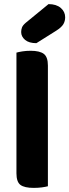

<svg xmlns="http://www.w3.org/2000/svg" viewBox="-20 -907 337 934"><path d="M216 -887Q254 -887 275.5 -868.5Q297 -850 297 -823Q297 -804 288 -789Q279 -774 254 -758L157 -697Q121 -697 102 -713Q83 -729 83 -751Q83 -763 87 -773.5Q91 -784 105 -796ZM144 7Q99 7 79.5 -7.5Q60 -22 60 -64V-651Q70 -654 88.5 -657Q107 -660 129 -660Q173 -660 193 -645Q213 -630 213 -588V-1Q202 2 184 4.5Q166 7 144 7Z"/></svg>

Font: Baloo Bhaina 2
Style: Bold
Weight: 700
Designer: Yesha Goshar, Manish Minz, Shuchita Grover and Ek Type
Foundry: Ek Type
Version: Version 1.640;hotconv 1.0.111;makeotfexe 2.5.65597; ttfautoh